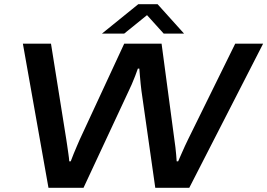

<svg xmlns="http://www.w3.org/2000/svg" viewBox="-20 -895 1274 915"><path d="M211 0 89 -687H223L296 -230Q298 -219 300.5 -200Q303 -181 306 -161.5Q309 -142 310 -126H317Q323 -142 331 -162Q339 -182 347 -200Q355 -218 360 -230L572 -687H750L811 -230Q814 -211 816 -193Q818 -175 819.5 -158.5Q821 -142 822 -126H829Q836 -142 844.5 -161.5Q853 -181 861.5 -199.5Q870 -218 876 -230L1101 -687H1234L882 0H720L654 -463Q652 -476 650.5 -493.5Q649 -511 647 -531Q645 -551 644 -568H637Q632 -553 624 -532.5Q616 -512 608 -493.5Q600 -475 594 -463L378 0ZM466 -735 639 -875H731L857 -735H760L657 -849H713L572 -735Z"/></svg>

Font: Archivo Expanded Medium
Style: Italic
Weight: 500
Width: 7
Italic angle: -10°
Designer: Hector Gatti
Foundry: Omnibus-Type
Version: Version 2.001